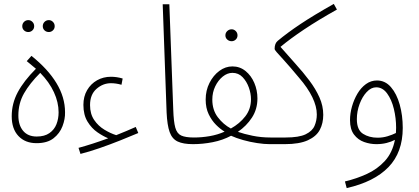

<svg xmlns="http://www.w3.org/2000/svg" viewBox="-20 -733 2145 983"><path d="M230 -569Q217 -569 208 -577.5Q199 -586 199 -599Q199 -612 208 -621Q217 -630 230 -630Q242 -630 251 -621Q260 -612 260 -599Q260 -586 251 -577.5Q242 -569 230 -569ZM125 -569Q112 -569 103 -577.5Q94 -586 94 -599Q94 -612 103 -621Q112 -630 125 -630Q137 -630 146 -621Q155 -612 155 -599Q155 -586 146 -577.5Q137 -569 125 -569Z M167 0Q109 0 74.5 -36.5Q40 -73 40 -138Q40 -203 71 -261Q102 -319 164 -381L117 -420L141 -447Q225 -380 269 -307.5Q313 -235 313 -158Q314 -124 300 -87Q286 -50 254 -25Q222 0 167 0ZM168 -34Q208 -34 233 -51.5Q258 -69 269 -97Q280 -125 280 -158Q280 -209 256 -261Q232 -313 186 -360Q132 -306 103 -255Q74 -204 74 -142Q74 -92 98.5 -63Q123 -34 168 -34Z M392 55 382 24Q449 6 534 -25Q509 -35 479 -55.5Q449 -76 428 -110.5Q407 -145 407 -196Q407 -239 426 -271.5Q445 -304 477 -322Q509 -340 548 -340Q578 -340 608 -331L602 -299Q574 -307 548 -307Q507 -307 474 -278Q441 -249 441 -195Q441 -150 462 -119Q483 -88 514.5 -69Q546 -50 575 -41Q628 -62 675 -83L688 -52Q648 -35 595.5 -14Q543 7 489.5 25.5Q436 44 392 55Z M968 5Q918 5 889.5 -8.5Q861 -22 848.5 -57Q836 -92 833 -157L813 -711H847L867 -172Q869 -110 877.5 -79.5Q886 -49 908 -39Q930 -29 973 -29Q985 -29 989 -24Q993 -19 993 -12Q993 5 968 5Z M1166 -522Q1153 -522 1143.5 -530.5Q1134 -539 1134 -552Q1134 -565 1143.5 -574Q1153 -583 1166 -583Q1178 -583 1187 -574Q1196 -565 1196 -552Q1196 -539 1187 -530.5Q1178 -522 1166 -522Z M968 5 973 -29Q1013 -29 1053.5 -36Q1094 -43 1130 -59Q1108 -72 1086 -94Q1064 -116 1048.5 -148Q1033 -180 1033 -223Q1033 -270 1052.5 -308.5Q1072 -347 1103 -370Q1134 -393 1170 -393Q1208 -393 1237 -369.5Q1266 -346 1282 -308.5Q1298 -271 1298 -229Q1298 -174 1270 -131Q1242 -88 1198 -58Q1229 -47 1273 -38Q1317 -29 1365 -29Q1385 -29 1385 -12Q1385 5 1360 5Q1333 5 1296.5 -0.5Q1260 -6 1224.5 -16Q1189 -26 1163 -38Q1120 -15 1069 -5Q1018 5 968 5ZM1067 -223Q1067 -170 1095 -133Q1123 -96 1162 -75Q1207 -100 1236 -137.5Q1265 -175 1265 -225Q1265 -254 1254 -285Q1243 -316 1222 -338Q1201 -360 1170 -360Q1144 -360 1120.5 -341Q1097 -322 1082 -291Q1067 -260 1067 -223Z M1360 5 1365 -29H1442Q1511 -29 1545 -45.5Q1579 -62 1590.5 -89Q1602 -116 1602 -147Q1602 -188 1579 -235.5Q1556 -283 1511 -335Q1461 -395 1433.5 -425Q1406 -455 1396 -466.5Q1386 -478 1386 -483Q1386 -511 1402 -524Q1451 -565 1518.5 -610Q1586 -655 1689 -713L1705 -684Q1610 -631 1537.5 -582.5Q1465 -534 1416 -493Q1455 -448 1493.5 -405.5Q1532 -363 1564 -320.5Q1596 -278 1615.5 -234.5Q1635 -191 1635 -145Q1635 -102 1617.5 -68.5Q1600 -35 1556.5 -15Q1513 5 1438 5Z M1755 230 1746 196Q1805 182 1858.5 157.5Q1912 133 1950.5 91Q1989 49 2002 -17Q1983 -7 1959 -1Q1935 5 1907 5Q1875 5 1844 -6Q1813 -17 1792.5 -44Q1772 -71 1772 -118Q1772 -152 1782 -187.5Q1792 -223 1810 -253.5Q1828 -284 1853.5 -302.5Q1879 -321 1910 -321Q1952 -321 1981.5 -287Q2011 -253 2026.5 -197.5Q2042 -142 2042 -78Q2042 47 1969 122.5Q1896 198 1755 230ZM1807 -123Q1807 -68 1838.5 -48Q1870 -28 1913 -28Q1940 -28 1964.5 -35.5Q1989 -43 2007 -52Q2008 -65 2008 -79Q2008 -128 1996.5 -175.5Q1985 -223 1962 -254.5Q1939 -286 1906 -286Q1880 -286 1857.5 -262Q1835 -238 1821 -200.5Q1807 -163 1807 -123Z"/></svg>

Font: Noto Sans Arabic Cond ExtLt
Style: Regular
Weight: 200
Width: 3
Designer: Monotype Design Team, Nadine Chahine, Nizar Qandah and Khaled Hosny
Foundry: Monotype Imaging Inc.
Version: Version 2.012; ttfautohint (v1.8.4.7-5d5b)